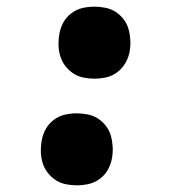

<svg xmlns="http://www.w3.org/2000/svg" viewBox="-20 -548 540 576"><path d="M210 8Q193 8 176.5 4.5Q160 1 146.5 -8Q133 -17 123 -30Q113 -43 108 -59Q103 -75 102.5 -92Q102 -109 105 -126Q108 -144 117 -160.5Q126 -177 141.5 -188.5Q157 -200 174.5 -204Q192 -208 210 -208Q227 -208 244 -204.5Q261 -201 274.5 -192Q288 -183 298 -170Q308 -157 312.5 -141Q317 -125 318 -108Q319 -91 316 -74Q313 -56 304 -39.5Q295 -23 279.5 -11.5Q264 0 246 4Q228 8 210 8ZM263 -312Q246 -312 229.5 -315.5Q213 -319 199.5 -328Q186 -337 176 -350Q166 -363 161 -379Q156 -395 155.5 -412Q155 -429 158 -446Q161 -464 170 -480.5Q179 -497 194.5 -508.5Q210 -520 227.5 -524Q245 -528 263 -528Q280 -528 297 -524.5Q314 -521 327.5 -512Q341 -503 351 -490Q361 -477 365.5 -461Q370 -445 371 -428Q372 -411 369 -394Q366 -376 356.5 -359.5Q347 -343 332 -331.5Q317 -320 299 -316Q281 -312 263 -312Z"/></svg>

Font: Iosevka Heavy Oblique
Style: Regular
Weight: 900
Italic angle: -9°
Monospace: yes
Designer: Belleve Invis
Foundry: Belleve Invis
Version: Version 32.5.0; ttfautohint (v1.8.4)